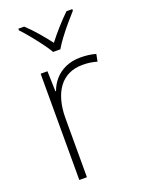

<svg xmlns="http://www.w3.org/2000/svg" viewBox="-145 -832 672 900"><g transform="rotate(-20 191.5 -382.0)"><path d="M290 -538Q312 -538 331 -535.5Q350 -533 367 -528L360 -492Q342 -497 326 -499.5Q310 -502 288 -502Q249 -502 219 -487.5Q189 -473 169 -446Q149 -419 138.5 -380.5Q128 -342 128 -295V0H90V-530H124L127 -429H130Q141 -460 162.5 -484.5Q184 -509 216.5 -523.5Q249 -538 290 -538ZM180 -606Q168 -627 147.5 -654.5Q127 -682 105 -709Q83 -736 64 -756V-764H93Q121 -738 148.5 -706Q176 -674 198 -645Q220 -674 248.5 -706Q277 -738 304 -764H333V-756Q315 -736 292 -709Q269 -682 248.5 -654.5Q228 -627 216 -606Z"/></g></svg>

Font: Noto Sans Armenian ExtraLight
Style: Regular
Weight: 250
Designer: Monotype Design Team
Foundry: Monotype Imaging Inc.
Version: Version 2.007